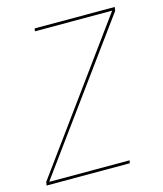

<svg xmlns="http://www.w3.org/2000/svg" viewBox="-112 -663 623 734"><g transform="rotate(-15 200.0 -296.0)"><path d="M-18 0H311.5L313.5 -11H-3.5L-3 -13.5L408 -577L410.5 -592H93.5L91.5 -581H397L396.5 -580L-15.5 -14Z"/></g></svg>

Font: Anybody Thin
Style: Italic
Weight: 100
Italic angle: -10°
Designer: Tyler Finck
Foundry: Etcetera Type Company
Version: Version 1.114;gftools[0.9.25]